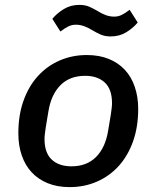

<svg xmlns="http://www.w3.org/2000/svg" viewBox="-20 -753 640 785"><path d="M265 12Q214 12 175 -4Q136 -20 109.5 -48.5Q83 -77 69 -117.5Q55 -158 55 -208Q55 -282 76 -341Q97 -400 134.5 -441.5Q172 -483 223.5 -505.5Q275 -528 335 -528Q386 -528 425 -512Q464 -496 490.5 -467.5Q517 -439 531 -398Q545 -357 545 -308Q545 -234 524 -175Q503 -116 465.5 -74.5Q428 -33 376.5 -10.5Q325 12 265 12ZM272 -73Q335 -73 373 -111.5Q411 -150 422 -218L433 -284Q435 -298 436.5 -310Q438 -322 438 -331Q438 -388 408.5 -415.5Q379 -443 328 -443Q265 -443 227 -404.5Q189 -366 178 -298L167 -232Q165 -218 163.5 -206Q162 -194 162 -185Q162 -128 191.5 -100.5Q221 -73 272 -73ZM433 -604Q409 -604 392 -611.5Q375 -619 358 -629Q341 -640 324 -646Q307 -652 290 -652Q274 -652 259.5 -645Q245 -638 227 -624L194 -676Q213 -699 241 -716Q269 -733 304 -733Q328 -733 345 -725.5Q362 -718 379 -708Q396 -697 413 -691Q430 -685 447 -685Q463 -685 477.5 -692Q492 -699 510 -713L543 -661Q524 -638 496 -621Q468 -604 433 -604Z"/></svg>

Font: IBM Plex Mono Medm
Style: Italic
Weight: 500
Italic angle: -9°
Monospace: yes
Designer: Mike Abbink, Paul van der Laan, Pieter van Rosmalen
Foundry: Bold Monday
Version: Version 2.3